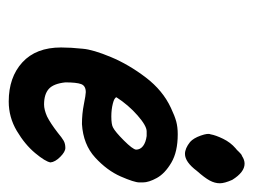

<svg xmlns="http://www.w3.org/2000/svg" viewBox="-92 -502 594 451"><g transform="rotate(90 205.5 -277.0)"><path d="M92 -123Q92 -146 95 -174Q97 -198 114.5 -240Q132 -282 162.5 -322Q193 -362 234 -381Q253 -390 266 -393.5Q279 -397 296 -397Q337 -397 362.5 -382Q388 -367 398.5 -348Q409 -329 409 -315V-310V-307Q409 -295 395 -263Q381 -231 350.5 -203Q320 -175 272 -172Q248 -172 225.5 -176.5Q203 -181 197 -181Q182 -181 178 -170Q174 -159 174 -133Q177 -105 189.5 -94Q202 -83 226 -83Q238 -83 254 -90Q270 -98 292 -115Q304 -125 311 -129Q318 -133 328 -133Q337 -133 349 -121Q361 -109 362 -98Q360 -86 340 -62Q320 -38 288 -19Q256 0 219 0Q162 0 127 -32Q92 -64 92 -123ZM280 -245Q290 -250 310.5 -270.5Q331 -291 332 -299Q332 -309 323.5 -315.5Q315 -322 300 -324H289Q276 -324 251.5 -302.5Q227 -281 209 -253Q210 -248 224 -244.5Q238 -241 254 -241Q273 -241 280 -245ZM296 -474Q298 -486 306.5 -503.5Q315 -521 329 -533Q332 -535 337.5 -541Q343 -547 347 -548Q356 -554 365 -554Q385 -554 403 -525Q411 -507 411 -496Q411 -484 404.5 -472Q398 -460 382 -442Q361 -414 342 -414Q329 -414 314 -426Q305 -434 299 -451Q293 -468 296 -474Z"/></g></svg>

Font: Caveat
Style: Bold
Weight: 700
Designer: Pablo Impallari
Foundry: Pablo Impallari
Version: Version 1.500; ttfautohint (v1.6)